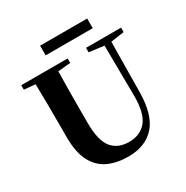

<svg xmlns="http://www.w3.org/2000/svg" viewBox="-205 -1084 1239 1276"><g transform="rotate(-30 414.5 -446.0)"><path d="M637.2 -912.1V-837.9H275.9V-912.1ZM801.8 -747.1V-712.9L699.2 -698.2L694.8 -314Q692.9 -141.6 621.3 -60.8Q549.8 20 417 20Q331.1 20 265.1 -10Q199.2 -40 162.1 -109.6Q125 -179.2 125 -296.9V-405.8Q125 -479.5 124.5 -554.7Q124 -629.9 122.1 -705.1L36.1 -712.9V-747.1H392.1V-712.9L295.9 -704.1Q293.9 -630.4 293.5 -555.4Q293 -480.5 293 -405.8V-312Q293 -174.8 338.4 -118.4Q383.8 -62 470.2 -62Q557.1 -62 604.7 -121.1Q652.3 -180.2 650.9 -315.9L647 -698.2L533.2 -712.9V-747.1Z"/></g></svg>

Font: Source Han Serif JP Heavy
Style: Regular
Weight: 900
Designer: Ryoko NISHIZUKA  (kana & ideographs); Frank Grießhammer (Latin, Greek & Cyrillic); Wenlong ZHANG  (bopomofo); Sandoll Co
Foundry: Adobe Systems Incorporated
Version: Version 1.001;PS 1.001;hotconv 16.6.54;makeotf.lib2.5.65590